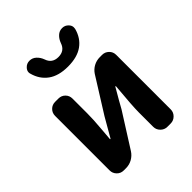

<svg xmlns="http://www.w3.org/2000/svg" viewBox="-227 -970 1107 1107"><g transform="rotate(-45 327.0 -416.0)"><path d="M136.7 0Q112.3 0 95.7 -17.1Q79.1 -34.2 79.1 -57.6V-502Q79.1 -526.4 95.7 -543Q112.3 -559.6 136.7 -559.6H163.1Q187.5 -559.6 204.1 -543Q220.7 -526.4 220.7 -502V-382.8Q220.7 -358.4 219.2 -327.6Q217.8 -296.9 213.4 -249Q209 -201.2 208 -184.6Q208 -182.6 210 -182.6Q211.9 -182.6 212.9 -184.6Q274.4 -291 279.3 -299.8L412.1 -511.7Q426.8 -534.2 450.2 -546.9Q473.6 -559.6 501 -559.6H519.5Q543 -559.6 560.1 -543Q577.1 -526.4 577.1 -502V-57.6Q577.1 -34.2 560.1 -17.1Q543 0 519.5 0H492.2Q468.8 0 451.7 -17.1Q434.6 -34.2 434.6 -57.6V-175.8Q434.6 -225.6 448.2 -375Q448.2 -377 446.3 -377Q444.3 -377 443.4 -375Q393.6 -290 377 -258.8L244.1 -48.8Q229.5 -26.4 206.1 -13.2Q182.6 0 155.3 0ZM333 -650.4Q256.8 -650.4 211.4 -683.6Q166 -716.8 150.4 -775.4Q148.4 -781.2 148.4 -787.1Q148.4 -801.8 160.2 -814.5Q175.8 -832 199.2 -832Q222.7 -832 240.2 -815.9Q257.8 -799.8 266.6 -775.4Q282.2 -728.5 333 -728.5Q383.8 -728.5 399.4 -775.4Q408.2 -799.8 425.3 -815.9Q442.4 -832 465.8 -832Q489.3 -832 504.9 -814.5Q516.6 -801.8 516.6 -787.1Q516.6 -781.2 515.6 -775.4Q500 -715.8 454.6 -683.1Q409.2 -650.4 333 -650.4Z"/></g></svg>

Font: Gen Jyuu Gothic P Bold
Style: Bold
Weight: 700
Designer: [Source Han Sans]
Ryoko NISHIZUKA  (kana & ideographs); Paul D. Hunt (Latin, Greek & Cyrillic); Wenlong ZHANG  (bopomofo
Version: Version 1.002.20150607